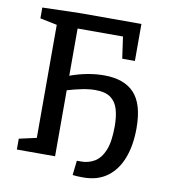

<svg xmlns="http://www.w3.org/2000/svg" viewBox="-86 -774 824 925"><g transform="rotate(10 326.5 -311.5)"><path d="M383 77Q372 77 358.5 76.5Q345 76 331 74L339 3H361Q396 3 425.5 -14.5Q455 -32 472.5 -74Q490 -116 490 -192Q490 -239 480 -274Q470 -309 444 -328.5Q418 -348 368 -348Q339 -348 304 -341Q269 -334 232 -323V0H45V-53L130 -72V-625L47 -642V-695L230 -700H531V-519H469L454 -625H232V-394Q317 -425 398 -425Q496 -425 545.5 -372Q595 -319 595 -201Q595 -117 571 -54.5Q547 8 500 42.5Q453 77 383 77Z"/></g></svg>

Font: Bitter Medium
Style: Regular
Weight: 500
Designer: Sol Matas, and Bitter project Authors
Foundry: Sol Matas
Version: Version 2.001